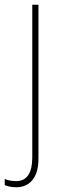

<svg xmlns="http://www.w3.org/2000/svg" viewBox="-52 -548 268 809"><path d="M17 241C68 241 110 206 110 122V-528H84V116C84 178 63 215 17 215C0 215 -17 213 -32 206V232C-20 237 -4 241 17 241Z"/></svg>

Font: Noto Sans Georgian SemiCondensed Thin
Style: Regular
Weight: 100
Width: 4
Designer: Monotype Design Team, Akaki Razmadze
Foundry: Google LLC
Version: Version 2.005